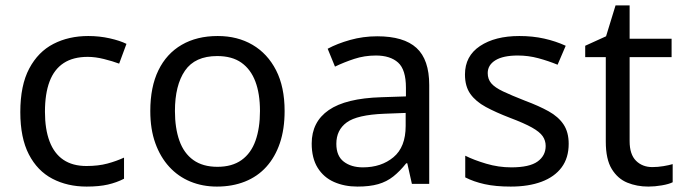

<svg xmlns="http://www.w3.org/2000/svg" viewBox="-20 -679 2526 709"><path d="M300 10Q229 10 173.5 -19Q118 -48 86.5 -109Q55 -170 55 -265Q55 -364 88 -426Q121 -488 177.5 -517Q234 -546 306 -546Q347 -546 385 -537.5Q423 -529 447 -517L420 -444Q396 -453 364 -461Q332 -469 304 -469Q250 -469 215 -446Q180 -423 163 -378Q146 -333 146 -266Q146 -202 163 -157Q180 -112 214 -89Q248 -66 299 -66Q343 -66 376.5 -75Q410 -84 438 -97V-19Q411 -5 378.5 2.5Q346 10 300 10Z M1031 -269Q1031 -202 1013.5 -150.5Q996 -99 963.5 -63Q931 -27 884.5 -8.5Q838 10 781 10Q728 10 683 -8.5Q638 -27 605 -63Q572 -99 553.5 -150.5Q535 -202 535 -269Q535 -358 565 -419.5Q595 -481 651 -513.5Q707 -546 784 -546Q857 -546 912.5 -513.5Q968 -481 999.5 -419.5Q1031 -358 1031 -269ZM626 -269Q626 -206 642.5 -159.5Q659 -113 694 -88Q729 -63 783 -63Q837 -63 872 -88Q907 -113 923.5 -159.5Q940 -206 940 -269Q940 -333 923 -378Q906 -423 871.5 -447.5Q837 -472 782 -472Q700 -472 663 -418Q626 -364 626 -269Z M1373 -545Q1471 -545 1518 -502Q1565 -459 1565 -365V0H1501L1484 -76H1480Q1457 -47 1432.5 -27.5Q1408 -8 1376.5 1Q1345 10 1300 10Q1252 10 1213.5 -7Q1175 -24 1153 -59.5Q1131 -95 1131 -149Q1131 -229 1194 -272.5Q1257 -316 1388 -320L1479 -323V-355Q1479 -422 1450 -448Q1421 -474 1368 -474Q1326 -474 1288 -461.5Q1250 -449 1217 -433L1190 -499Q1225 -518 1273 -531.5Q1321 -545 1373 -545ZM1399 -259Q1299 -255 1260.5 -227Q1222 -199 1222 -148Q1222 -103 1249.5 -82Q1277 -61 1320 -61Q1388 -61 1433 -98.5Q1478 -136 1478 -214V-262Z M2080 -148Q2080 -96 2054 -61Q2028 -26 1980 -8Q1932 10 1866 10Q1810 10 1769.5 1Q1729 -8 1698 -24V-104Q1730 -88 1775.5 -74.5Q1821 -61 1868 -61Q1935 -61 1965 -82.5Q1995 -104 1995 -140Q1995 -160 1984 -176Q1973 -192 1944.5 -208Q1916 -224 1863 -244Q1811 -264 1774 -284Q1737 -304 1717 -332Q1697 -360 1697 -404Q1697 -472 1752.5 -509Q1808 -546 1898 -546Q1947 -546 1989.5 -536.5Q2032 -527 2069 -510L2039 -440Q2005 -454 1968 -464Q1931 -474 1892 -474Q1838 -474 1809.5 -456.5Q1781 -439 1781 -409Q1781 -387 1794 -371.5Q1807 -356 1837.5 -341.5Q1868 -327 1919 -307Q1970 -288 2006 -268Q2042 -248 2061 -219.5Q2080 -191 2080 -148Z M2389 -62Q2409 -62 2430 -65.5Q2451 -69 2464 -73V-6Q2450 1 2424 5.5Q2398 10 2374 10Q2332 10 2296.5 -4.5Q2261 -19 2239 -55Q2217 -91 2217 -156V-468H2141V-510L2218 -545L2253 -659H2305V-536H2460V-468H2305V-158Q2305 -109 2328.5 -85.5Q2352 -62 2389 -62Z"/></svg>

Font: Noto Sans Georgian
Style: Regular
Weight: 400
Designer: Monotype Design Team, Akaki Razmadze
Foundry: Google LLC
Version: Version 2.002